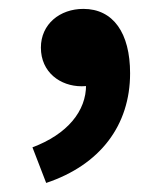

<svg xmlns="http://www.w3.org/2000/svg" viewBox="-20 -198 365 432"><path d="M83.9 213.6C205.3 173.1 272.7 84 272.7 -33.1C272.7 -123.7 234.8 -178 167.6 -178C114.6 -178 72 -143.7 72 -90.9C72 -35.3 115.7 -3.9 163.7 -3.9C185.3 -3.9 205.3 -10 220.5 -25L168.7 -111.8L173.6 -7.4C174.3 52 131.2 104.2 53 133.5Z"/></svg>

Font: Source Han Sans JP VF
Style: Regular
Weight: 250
Designer: Ryoko NISHIZUKA 西塚涼子 (kana, bopomofo & ideographs); Paul D. Hunt (Latin, Greek & Cyrillic); Sandoll Communications 산돌커뮤니
Foundry: Adobe
Version: Version 2.004;hotconv 1.0.118;makeotfexe 2.5.65603